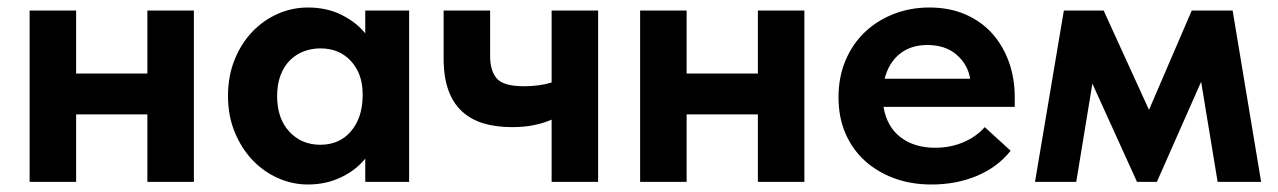

<svg xmlns="http://www.w3.org/2000/svg" viewBox="-20 -485 3409 512"><path d="M373 -180H183V0H59V-457H183V-289H373V-457H497V0H373Z M801 7Q760 7 721.5 -10Q683 -27 653.5 -58Q624 -89 606 -132.5Q588 -176 588 -229Q588 -282 605.5 -325.5Q623 -369 652.5 -400Q682 -431 720.5 -448Q759 -465 801 -465Q852 -465 891.5 -445Q931 -425 954 -396V-457H1071V0H954V-62Q929 -31 889 -12Q849 7 801 7ZM834 -99Q885 -99 915.5 -134.5Q946 -170 947 -227V-235Q947 -288 916 -322Q885 -356 834 -356Q811 -356 790 -348Q769 -340 753 -324Q737 -308 728 -284Q719 -260 719 -229Q719 -169 751.5 -134Q784 -99 834 -99Z M1451 -166Q1431 -157 1404.5 -151.5Q1378 -146 1345 -146Q1303 -146 1269.5 -156Q1236 -166 1212 -188Q1188 -210 1175.5 -245Q1163 -280 1163 -330V-457H1287V-335Q1287 -296 1305 -275.5Q1323 -255 1377 -255Q1418 -255 1451 -265V-457H1575V0H1451Z M2001 -180H1811V0H1687V-457H1811V-289H2001V-457H2125V0H2001Z M2464 7Q2409 7 2363.5 -10Q2318 -27 2285 -57.5Q2252 -88 2234 -130.5Q2216 -173 2216 -225Q2216 -280 2235 -324.5Q2254 -369 2287 -400Q2320 -431 2364 -448Q2408 -465 2458 -465Q2512 -465 2554.5 -446.5Q2597 -428 2626 -395.5Q2655 -363 2670.5 -319.5Q2686 -276 2686 -226V-200H2336Q2345 -147 2381.5 -119Q2418 -91 2474 -91Q2514 -91 2548.5 -105.5Q2583 -120 2606 -146L2675 -83Q2640 -39 2585 -16Q2530 7 2464 7ZM2453 -365Q2409 -365 2379.5 -341.5Q2350 -318 2339 -275H2567Q2561 -313 2531 -339Q2501 -365 2453 -365Z M2817 -457H2923L3044 -192L3158 -457H3267L3343 0H3227L3183 -267L3065 0H3012L2893 -262L2850 0H2740Z"/></svg>

Font: Tilda Sans Bold
Style: Regular
Weight: 700
Designer: ParaType Ltd
Foundry: ParaType Ltd
Version: Version 1.009